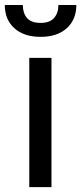

<svg xmlns="http://www.w3.org/2000/svg" viewBox="-44 -765 332 785"><path d="M166.5 0H75.7V-528.3H166.5ZM268.1 -744.6Q268.1 -685.1 229 -649.7Q189.9 -614.3 122.1 -614.3Q53.7 -614.3 14.6 -649.7Q-24.4 -685.1 -24.4 -744.6H49.3Q49.3 -711.4 66.4 -691.4Q83.5 -671.4 122.1 -671.4Q159.7 -671.4 177.2 -691.7Q194.8 -711.9 194.8 -744.6Z"/></svg>

Font: Roboto Web
Style: Regular
Weight: 400
Designer: Google
Version: Version 1.200310; 2013